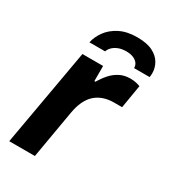

<svg xmlns="http://www.w3.org/2000/svg" viewBox="-179 -812 797 901"><g transform="rotate(30 220.0 -361.5)"><path d="M18 0 111 -526H223V-444H229Q244 -470 263 -491.5Q282 -513 307 -526Q332 -539 364 -539Q383 -539 397 -535.5Q411 -532 418 -529L397 -403H353Q322 -403 296.5 -394Q271 -385 252 -367.5Q233 -350 220.5 -323Q208 -296 202 -261L157 0ZM295 -723Q348 -723 379.5 -707Q411 -691 425.5 -665.5Q440 -640 440 -612Q440 -606 439.5 -600.5Q439 -595 438 -590H354Q354 -606 345 -617Q336 -628 320.5 -634Q305 -640 284 -640Q258 -640 239.5 -632Q221 -624 210.5 -612.5Q200 -601 197 -590H112Q118 -621 140 -652Q162 -683 201 -703Q240 -723 295 -723Z"/></g></svg>

Font: Archivo SemiBold
Style: Bold Italic
Weight: 700
Italic angle: -10°
Version: Version 2.001